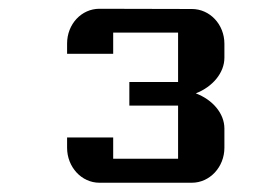

<svg xmlns="http://www.w3.org/2000/svg" viewBox="-20 -630 623 429"><path d="M202.1 -221.7H408.7C448.7 -221.7 481.4 -256.8 481.4 -299.8V-342.8C481.4 -376.5 455.1 -407.2 417.5 -421.4C455.1 -436 481.4 -467.3 481.4 -501V-532.2C481.4 -575.7 448.7 -609.9 408.7 -609.9L202.1 -610.4C162.1 -610.4 129.9 -576.2 129.9 -532.7V-509.8H232.9V-557.1H377.9V-446.8H269V-394H377.9V-275.4H232.9V-322.8H129.9V-299.8C129.9 -256.8 162.1 -221.7 202.1 -221.7Z"/></svg>

Font: Atomic Age
Style: Regular
Weight: 400
Designer: James Grieshaber
Foundry: James Grieshaber
Version: Version 1.002